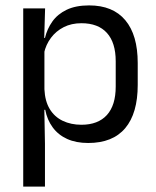

<svg xmlns="http://www.w3.org/2000/svg" viewBox="-20 -519 577 711"><path d="M306.5 10.5Q261.5 10.5 228.5 -4.5Q195.5 -19.5 175 -47.5Q154.5 -75.5 147.5 -112.5H121L144.5 -188.5Q146.5 -144.5 164.2 -115.2Q182 -86 212.5 -71.5Q243 -57 281.5 -57Q343 -57 375.8 -93Q408.5 -129 408.5 -198.5V-292Q408.5 -361 376 -397Q343.5 -433 281.5 -433Q244.5 -433 216 -418.5Q187.5 -404 168.8 -379Q150 -354 143 -322L123 -378.5H146.5Q154.5 -412 173.8 -439.2Q193 -466.5 226.8 -482.8Q260.5 -499 310 -499Q398 -499 444 -444.2Q490 -389.5 490 -285.5V-204.5Q490 -99.5 443.8 -44.5Q397.5 10.5 306.5 10.5ZM146.5 172H66V-488H147L143.5 -370.5L144.5 -345.5V-140L144 -123.5L146.5 13.5Z"/></svg>

Font: Anek Devanagari
Style: Regular
Weight: 400
Designer: Kailash Malviya (Devanagari) & Yesha Goshar (Latin)
Foundry: Ek Type
Version: Version 1.003